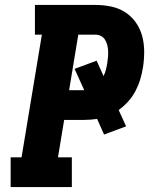

<svg xmlns="http://www.w3.org/2000/svg" viewBox="-20 -755 640 775"><path d="M23 0V-120H67L149 -615H121V-735H366Q398 -735 429 -728.5Q460 -722 485.5 -705.5Q511 -689 528.5 -664Q546 -639 554 -609Q562 -579 562 -546.5Q562 -514 557 -482Q553 -458 546 -434.5Q539 -411 527 -388Q515 -365 497.5 -345.5Q480 -326 459 -311L489 -245L400 -212L372 -275Q359 -273 345.5 -272Q332 -271 319 -271H239L214 -120H270V0ZM259 -391H319Q319 -391 319.5 -391Q320 -391 320 -391L281 -477L370 -510L398 -448Q404 -460 407.5 -473.5Q411 -487 413 -501Q415 -513 416 -525.5Q417 -538 416.5 -549.5Q416 -561 413 -573Q410 -585 404 -594.5Q398 -604 388 -609.5Q378 -615 366 -615H296Z"/></svg>

Font: Iosevka Slab Heavy Extended
Style: Italic
Weight: 900
Width: 7
Italic angle: -9°
Monospace: yes
Designer: Belleve Invis
Foundry: Belleve Invis
Version: Version 11.1.0; ttfautohint (v1.8.3)